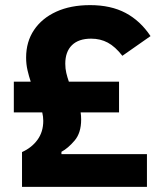

<svg xmlns="http://www.w3.org/2000/svg" viewBox="-20 -730 622 750"><path d="M554 0H66V-136Q104 -153 126.5 -184Q149 -215 149 -258Q149 -266 148 -274.5Q147 -283 145 -291H34V-411H100Q93 -432 87.5 -455.5Q82 -479 82 -505Q82 -567 113 -613Q144 -659 200 -684.5Q256 -710 332 -710Q413 -710 470.5 -679.5Q528 -649 568 -589L458 -512Q430 -548 401 -563.5Q372 -579 336 -579Q287 -579 261 -553.5Q235 -528 235 -481Q235 -462 239 -445Q243 -428 249 -411H445V-291H295Q296 -284 296.5 -277.5Q297 -271 297 -263Q297 -211 271.5 -181Q246 -151 220 -137V-128H554Z"/></svg>

Font: IBM Plex Sans
Style: Bold
Weight: 700
Designer: Mike Abbink, Paul van der Laan, Pieter van Rosmalen
Foundry: Bold Monday
Version: Version 3.201